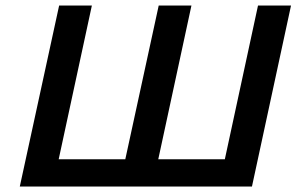

<svg xmlns="http://www.w3.org/2000/svg" viewBox="-20 -678 1080 698"><path d="M52 0 195 -658H314L172 0ZM414 0 557 -658H676L534 0ZM776 0 918 -658H1038L896 0ZM89 0 110 -99H880L858 0Z"/></svg>

Font: Ysabeau Office
Style: Bold Italic
Weight: 700
Italic angle: -12°
Designer: Christian Thalmann (Catharsis Fonts)
Version: Version 2.001;gftools[0.9.30]; featfreeze: tnum,lnum,ss02